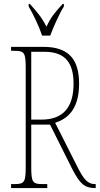

<svg xmlns="http://www.w3.org/2000/svg" viewBox="-20 -951 504 971"><path d="M193 -771H234C251 -816 279 -880 303 -918V-931H297C260 -891 237 -864 215 -816C191 -864 167 -891 131 -931H125V-918C148 -880 178 -816 193 -771ZM36 0H219V-20H194C144 -20 138 -31 138 -108V-321H233L347 -93C385 -21 408 0 461 0H464V-20H459C423 -20 402 -47 372 -106L259 -330C317 -349 380 -393 380 -528C380 -649 329 -714 200 -714H36V-694H54C104 -694 110 -683 110 -606V-108C110 -31 104 -20 54 -20H36ZM189 -346H138V-689H206C313 -689 352 -629 352 -528C352 -410 301 -346 189 -346Z"/></svg>

Font: Noto Serif Lao ExtraCondensed Thin
Style: Regular
Weight: 100
Width: 2
Designer: Monotype Design Team
Foundry: Monotype Imaging Inc.
Version: Version 2.003